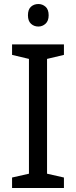

<svg xmlns="http://www.w3.org/2000/svg" viewBox="-20 -935 379 955"><path d="M298 0H40V-52L124 -71V-642L40 -662V-714H298V-662L214 -642V-71L298 -52ZM171 -915Q191 -915 206.5 -901.5Q222 -888 222 -859Q222 -831 206.5 -817Q191 -803 171 -803Q149 -803 134 -817Q119 -831 119 -859Q119 -888 134 -901.5Q149 -915 171 -915Z"/></svg>

Font: Noto Sans Old Persian
Style: Regular
Weight: 400
Designer: Monotype Design Team
Foundry: Monotype Imaging Inc.
Version: Version 2.001; ttfautohint (v1.8.4.7-5d5b)